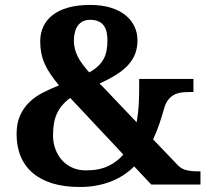

<svg xmlns="http://www.w3.org/2000/svg" viewBox="-20 -744 841 774"><path d="M589.8 0 521 -73.2Q502.4 -54.7 479.7 -39.6Q457 -24.4 429.7 -13.4Q402.3 -2.4 370.4 3.7Q338.4 9.8 300.8 9.8Q239.3 9.8 191.9 -4.6Q144.5 -19 112.3 -46.4Q80.1 -73.7 63.5 -113.3Q46.9 -152.8 46.9 -203.1Q46.9 -247.1 60.8 -278.1Q74.7 -309.1 98.1 -331.8Q121.6 -354.5 152.6 -370.4Q183.6 -386.2 217.8 -399.9Q198.2 -423.3 183.8 -444.6Q169.4 -465.8 160.2 -486.8Q150.9 -507.8 146.5 -529.8Q142.1 -551.8 142.1 -577.1Q142.1 -610.4 154.8 -637.2Q167.5 -664.1 192.6 -683.6Q217.8 -703.1 255.4 -713.6Q293 -724.1 342.8 -724.1Q391.1 -724.1 427 -712.9Q462.9 -701.7 486.6 -682.1Q510.3 -662.6 522.2 -636.7Q534.2 -610.8 534.2 -582Q534.2 -551.8 524.9 -527.3Q515.6 -502.9 496.8 -482.2Q478 -461.4 449.5 -443.4Q420.9 -425.3 381.8 -407.2Q384.3 -403.3 389.2 -399.9L530.8 -251Q537.1 -285.6 539.1 -319.6Q541 -353.5 541 -381.8V-425.8H759.8V-373H744.1Q727.5 -373 711.7 -371.1Q695.8 -369.1 682.1 -362.1Q668.5 -355 658 -341.6Q647.5 -328.1 641.1 -305.2Q633.3 -277.3 622.8 -245.8Q612.3 -214.4 597.2 -182.1L696.8 -78.1Q710.9 -63 731.4 -58.1Q752 -53.2 778.8 -53.2H788.1V0ZM193.8 -198.2Q193.8 -168.5 203.4 -142.8Q212.9 -117.2 230 -98.1Q247.1 -79.1 271.7 -68.1Q296.4 -57.1 326.2 -57.1Q379.4 -57.1 416 -74.5Q452.6 -91.8 477.1 -121.1L263.2 -349.1Q242.2 -334 228.8 -317.1Q215.3 -300.3 207.5 -281.5Q199.7 -262.7 196.8 -241.9Q193.8 -221.2 193.8 -198.2ZM413.1 -581.1Q413.1 -598.6 409.9 -613.8Q406.7 -628.9 398.9 -640.1Q391.1 -651.4 377.4 -657.7Q363.8 -664.1 342.8 -664.1Q326.2 -664.1 313.7 -657.7Q301.3 -651.4 293.5 -640.1Q285.6 -628.9 281.7 -613.5Q277.8 -598.1 277.8 -580.1Q277.8 -563 281.7 -547.4Q285.6 -531.7 293.2 -516.4Q300.8 -501 312.5 -485.4Q324.2 -469.7 339.8 -452.1Q360.8 -463.9 375 -477.1Q389.2 -490.2 397.5 -505.6Q405.8 -521 409.4 -539.6Q413.1 -558.1 413.1 -581.1Z"/></svg>

Font: Droid Serif
Style: Bold
Weight: 700
Designer: Monotype Design team
Foundry: Monotype Imaging Inc.
Version: Version 1.03